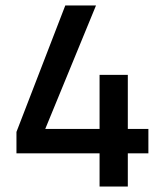

<svg xmlns="http://www.w3.org/2000/svg" viewBox="-20 -680 600 700"><path d="M343 0V-121H40V-199L218 -660H330L145 -210H343V-407H446V-210H521V-121H446V0Z"/></svg>

Font: TitilliumText
Style: Medium
Weight: 500
Designer: Accademia di Belle Arti di Urbino and others
Foundry: Accademia di Belle Arti di Urbino and others.
Version: Version 60.001